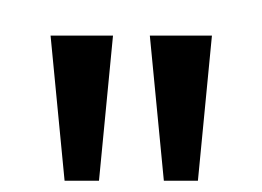

<svg xmlns="http://www.w3.org/2000/svg" viewBox="-20 -863 466 341"><path d="M180.7 -799.8 155.8 -542H94.7L69.8 -799.8ZM356.4 -799.8 331.5 -542H271L246.1 -799.8ZM220.2 -714.4ZM215.3 -842.8Z"/></svg>

Font: Noto Sans Tamil
Style: Regular
Weight: 400
Designer: Monotype Design team
Foundry: Monotype Imaging Inc.
Version: Version 1.06 uh